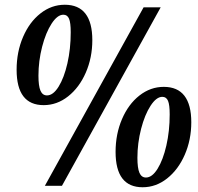

<svg xmlns="http://www.w3.org/2000/svg" viewBox="-20 -783 836 809"><path d="M50 -489C50 -389.7 88 -340 164 -340C201.3 -340 235.7 -352.3 267 -377C298.3 -401.7 323.2 -435 341.5 -477C359.8 -519 369 -564.7 369 -614C369 -663.3 359.3 -700.5 340 -725.5C320.7 -750.5 291.7 -763 253 -763C215.7 -763 181.5 -750.8 150.5 -726.5C119.5 -702.2 95 -669 77 -627C59 -585 50 -539 50 -489ZM227 -418C211.7 -393.3 195.3 -381 178 -381C165.3 -381 156.2 -387.7 150.5 -401C144.8 -414.3 142 -435.3 142 -464C142 -505.3 147.2 -546 157.5 -586C167.8 -626 181.2 -658.5 197.5 -683.5C213.8 -708.5 230.3 -721 247 -721C258.3 -721 266.3 -715.3 271 -704C275.7 -692.7 278 -673.7 278 -647C278 -600.3 273.3 -556.7 264 -516C254.7 -475.3 242.3 -442.7 227 -418ZM585 -752 169 0H241L657 -752ZM467 -143C467 -43.7 505 6 581 6C618.3 6 652.7 -6.3 684 -31C715.3 -55.7 740.2 -89 758.5 -131C776.8 -173 786 -218.7 786 -268C786 -317.3 776.3 -354.5 757 -379.5C737.7 -404.5 708.7 -417 670 -417C632.7 -417 598.5 -404.8 567.5 -380.5C536.5 -356.2 512 -323 494 -281C476 -239 467 -193 467 -143ZM644 -72C628.7 -47.3 612.3 -35 595 -35C582.3 -35 573.2 -41.7 567.5 -55C561.8 -68.3 559 -89.3 559 -118C559 -159.3 564.2 -200 574.5 -240C584.8 -280 598.2 -312.5 614.5 -337.5C630.8 -362.5 647.3 -375 664 -375C675.3 -375 683.3 -369.3 688 -358C692.7 -346.7 695 -327.7 695 -301C695 -254.3 690.3 -210.7 681 -170C671.7 -129.3 659.3 -96.7 644 -72Z"/></svg>

Font: DonutKreme
Style: Regular
Weight: 400
Designer: Impallari Type
Foundry: Impallari Type
Version: Version 2.100